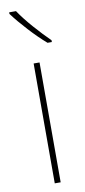

<svg xmlns="http://www.w3.org/2000/svg" viewBox="-88 -892 368 833"><g transform="rotate(-10 96.0 -475.5)"><path d="M109 -93H83V-621H109ZM47 -858Q71 -822 108 -780Q145 -738 177 -707V-699H158Q122 -730 82.5 -773Q43 -816 17 -851V-858Z"/></g></svg>

Font: Noto Sans Kannada UI SemiCondensed Thin
Style: Regular
Weight: 100
Width: 4
Designer: Jelle Bosma - Monotype Design Team
Foundry: Monotype Imaging Inc.
Version: Version 2.005; ttfautohint (v1.8.4.7-5d5b)